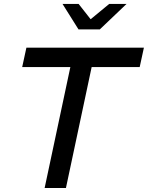

<svg xmlns="http://www.w3.org/2000/svg" viewBox="-20 -938 738 958"><path d="M202.7 0 331 -603.3H90.7L111.7 -700H698L677 -603.3H437.3L309 0ZM371.7 -791.3 292 -918.3H372.3L432.3 -842L524.7 -918.3H611.3L478 -791.3Z"/></svg>

Font: Red Hat Display VF
Style: Italic
Weight: 300
Italic angle: -12°
Designer: Pentagram, MCKL
Foundry: Pentagram, MCKL
Version: Version 1.010